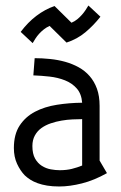

<svg xmlns="http://www.w3.org/2000/svg" viewBox="-20 -673 444 703"><path d="M106.9 -460Q134.8 -460 163.3 -457Q191.9 -454.1 218.3 -446.8Q244.6 -439.5 267.8 -426.8Q291 -414.1 308.1 -394.5Q325.2 -375 335 -348.1Q344.7 -321.3 344.7 -285.2V-85L371.6 -39.1Q324.7 -12.7 280 -1.5Q235.4 9.8 196.8 9.8Q172.4 9.8 152.8 6.6Q133.3 3.4 117.9 -2.2Q102.5 -7.8 91.1 -15.1Q79.6 -22.5 70.8 -30.8Q54.2 -47.9 42.5 -73.2Q30.8 -98.6 30.8 -130.9Q30.8 -181.2 52 -213.4Q73.2 -245.6 108.2 -263.9Q143.1 -282.2 188 -289.3Q232.9 -296.4 280.8 -296.9Q278.3 -329.6 261 -349.1Q243.7 -368.7 217.8 -378.9Q191.9 -389.2 161.4 -392.6Q130.9 -396 102.1 -397ZM280.8 -236.8Q264.6 -236.8 245.1 -235.8Q225.6 -234.9 205.3 -231.4Q185.1 -228 165.8 -221.4Q146.5 -214.8 131.6 -204.1Q116.7 -193.4 107.7 -177Q98.6 -160.6 98.6 -138.2Q98.6 -109.9 108.4 -92.5Q118.2 -75.2 133.3 -65.7Q148.4 -56.2 165.8 -53Q183.1 -49.8 198.7 -49.8Q223.6 -49.8 243.2 -54.7Q262.7 -59.6 280.8 -66.9ZM55.7 -556.2Q82 -591.3 113.3 -615Q144.5 -638.7 179.7 -650.9L241.7 -589.8Q253.4 -594.7 262.7 -602.3Q272 -609.9 279.8 -618.7Q287.6 -627.4 293.5 -636.5Q299.3 -645.5 303.7 -652.8L347.7 -611.8Q322.8 -580.1 292.7 -554.9Q262.7 -529.8 223.6 -517.1L161.6 -578.1Q149.9 -572.8 140.6 -565.4Q131.3 -558.1 123.5 -549.6Q115.7 -541 109.9 -532Q104 -522.9 99.6 -515.1Z"/></svg>

Font: Aubrey
Style: Regular
Weight: 400
Designer: Gayaneh Bagdasaryan | Cyreal.org
Foundry: Gayaneh Bagdasaryan | Cyreal.org
Version: Version 1.000